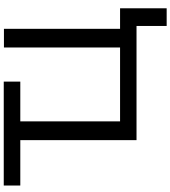

<svg xmlns="http://www.w3.org/2000/svg" viewBox="37 -777 900 1014"><g transform="rotate(-90 487.0 -270.0)"><path d="M14.2 -612.8V-700.2H563V-612.8H353V-85.9H743.2V-699.2H841.8V-85.9H950.2V160.2H856.9V1H253.9V-612.8Z"/></g></svg>

Font: Montserrat Medium
Style: Regular
Weight: 500
Designer: Julieta Ulanovsky
Foundry: Julieta Ulanovsky
Version: Version 7.200